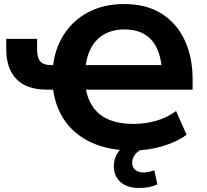

<svg xmlns="http://www.w3.org/2000/svg" viewBox="-20 -736 1025 953"><path d="M638 11Q521 11 435 -28Q349 -67 299.5 -140Q250 -213 241 -314L272 -291H214Q112 -291 61.5 -343.5Q11 -396 11 -491V-543H164V-492Q164 -449 180 -431Q196 -413 232 -413H262L241 -387Q248 -485 293.5 -559Q339 -633 416.5 -674.5Q494 -716 597 -716Q706 -716 781.5 -668.5Q857 -621 896.5 -537Q936 -453 936 -343V-291H374L403 -317Q413 -221 472.5 -171Q532 -121 644 -121Q700 -121 755 -136.5Q810 -152 854 -185L906 -67Q857 -31 785.5 -10Q714 11 638 11ZM598 -590Q514 -590 463 -540Q412 -490 403 -392L374 -413H819L785 -352Q785 -472 737.5 -531Q690 -590 598 -590ZM670 197Q611 197 578 167.5Q545 138 545 89Q545 45 574 9Q603 -27 651 -45L693 0Q676 7 663 18Q650 29 643 43Q636 57 636 72Q636 95 652 107.5Q668 120 691 120Q706 120 719 117Q732 114 746 109L761 179Q739 189 718 193Q697 197 670 197Z"/></svg>

Font: Nunito Sans 12pt ExtraBold
Style: Regular
Weight: 800
Designer: Vernon Adams
Foundry: Vernon Adams
Version: Version 3.101;gftools[0.9.27]